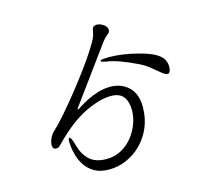

<svg xmlns="http://www.w3.org/2000/svg" viewBox="-114 -916 1227 1101"><g transform="rotate(-15 500.0 -365.5)"><path d="M120 -182Q122 -199 131 -217.5Q140 -236 156 -251Q189 -282 231.5 -331Q274 -380 319 -436.5Q364 -493 404 -547.5Q444 -602 472 -646Q500 -690 509 -712Q516 -730 518 -745Q520 -760 525 -767Q532 -776 549 -776Q565 -776 585.5 -763.5Q606 -751 608 -731V-730Q608 -716 591.5 -703.5Q575 -691 558 -668Q507 -598 450.5 -520.5Q394 -443 347 -379Q334 -361 325.5 -350Q317 -339 317 -335Q317 -334 319 -334Q324 -334 347 -350Q364 -361 392.5 -375.5Q421 -390 457 -401Q493 -412 530 -412Q596 -412 639 -371Q682 -330 682 -253Q682 -186 658.5 -131Q635 -76 595 -36.5Q555 3 505.5 24Q456 45 404 45Q352 45 318 25.5Q284 6 264.5 -23Q245 -52 236 -82.5Q227 -113 224.5 -135.5Q222 -158 222 -164Q222 -190 229 -190Q240 -190 253 -141Q268 -84 303.5 -50.5Q339 -17 404 -17Q454 -17 493.5 -39Q533 -61 560.5 -96Q588 -131 602.5 -171.5Q617 -212 617 -249Q617 -301 594.5 -330.5Q572 -360 520 -360Q477 -360 426.5 -342.5Q376 -325 334 -300Q293 -276 256 -245.5Q219 -215 194 -190Q169 -165 163 -159Q154 -150 141 -150Q120 -150 120 -176ZM868 -398Q856 -398 834.5 -415.5Q813 -433 785 -456Q757 -479 723 -495Q674 -519 629 -535.5Q584 -552 548 -557Q516 -562 516 -569Q516 -577 546 -577Q549 -577 552 -577L564 -578Q567 -578 570 -578Q608 -578 652 -571.5Q696 -565 741 -553Q809 -535 840 -515Q871 -495 879.5 -474.5Q888 -454 888 -435Q888 -422 884 -411.5Q880 -401 872 -398Z"/></g></svg>

Font: Klee One SemiBold
Style: Regular
Weight: 600
Designer: Fontworks Inc.
Foundry: Fontworks Inc.
Version: Version 1.00;January 12, 2022;FontCreator 13.0.0.2683 64-bit